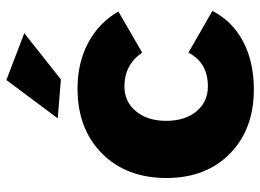

<svg xmlns="http://www.w3.org/2000/svg" viewBox="-127 -683 816 602"><g transform="rotate(-90 281.0 -382.0)"><path d="M331.1 -770 478 -713.9 333 -599.1 210.9 -608.9ZM417 -344.2Q378.9 -399.9 311 -399.9Q263.2 -399.9 233.2 -363.8Q203.1 -327.6 203.1 -269Q203.1 -210 232.9 -174.1Q262.7 -138.2 311 -138.2Q385.3 -138.2 417 -199.2L547.9 -124Q515.6 -61.5 451.9 -27.8Q388.2 5.9 301.8 5.9Q176.3 5.9 100.1 -69.3Q23.9 -144.5 23.9 -268.1Q23.9 -394 101.1 -470.5Q178.2 -546.9 304.2 -546.9Q385.3 -546.9 448 -513.4Q510.7 -480 545.9 -418.9Z"/></g></svg>

Font: Montserrat-Arabic
Style: Bold
Weight: 700
Designer: Mohamed Gaber
Foundry: Kief Type Foundry
Version: Version 5.008;PS 005.008;hotconv 1.0.88;makeotf.lib2.5.64775